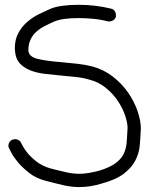

<svg xmlns="http://www.w3.org/2000/svg" viewBox="-20 -759 649 790"><path d="M360.4 -485.4Q407.2 -472.7 444.3 -443.8Q481.4 -415 506.8 -378.4Q532.2 -341.8 545.9 -302.2Q559.6 -262.7 559.6 -228.5L558.6 -213.9Q557.6 -187.5 554.7 -157.7Q551.8 -127.9 537.1 -99.1Q522.5 -70.3 490.7 -45.4Q459 -20.5 402.3 -4.9Q374 3.9 351.1 7.3Q328.1 10.7 306.6 10.7Q275.4 10.7 244.6 3.9Q213.9 -2.9 169.9 -14.6Q129.9 -24.4 101.6 -46.4Q73.2 -68.4 54.7 -90.3Q36.1 -112.3 27.3 -129.4Q18.6 -146.5 17.6 -148.4Q14.6 -152.3 14.6 -159.2Q14.6 -175.8 31.2 -184.6Q39.1 -186.5 42 -186.5Q49.8 -186.5 57.1 -182.1Q64.5 -177.7 67.4 -169.9L74.2 -157.2Q81.1 -143.6 95.7 -126.5Q110.4 -109.4 132.8 -92.3Q155.3 -75.2 186.5 -66.4Q227.5 -55.7 254.4 -49.8Q281.2 -43.9 306.6 -43.9Q339.8 -43.9 387.7 -56.6Q429.7 -69.3 453.1 -85.9Q476.6 -102.5 487.3 -123Q498 -143.6 500.5 -167Q502.9 -190.4 503.9 -215.8L504.9 -233.4Q504.9 -253.9 494.6 -284.2Q484.4 -314.5 464.8 -343.8Q445.3 -373 415.5 -397.5Q385.7 -421.9 346.7 -431.6Q320.3 -439.5 290.5 -442.4Q260.7 -445.3 231.4 -448.2Q197.3 -451.2 164.6 -455.1Q131.8 -459 105.5 -469.2Q79.1 -479.5 62 -497.6Q44.9 -515.6 42 -546.9Q42 -550.8 41.5 -553.7Q41 -556.6 41 -559.6Q41 -597.7 56.2 -624.5Q71.3 -651.4 93.3 -669.9Q115.2 -688.5 139.2 -700.2Q163.1 -711.9 180.7 -719.7Q203.1 -730.5 234.9 -734.9Q266.6 -739.3 303.7 -739.3Q336.9 -739.3 370.6 -735.4Q404.3 -731.4 436.5 -723.6Q458 -718.8 457 -691.4Q455.1 -681.6 446.3 -675.8Q437.5 -669.9 423.8 -670.9Q395.5 -678.7 363.8 -681.6Q332 -684.6 302.7 -684.6Q271.5 -684.6 245.6 -681.2Q219.7 -677.7 202.1 -669.9Q181.6 -661.1 162.1 -650.9Q142.6 -640.6 127.9 -627Q113.3 -613.3 105 -594.7Q96.7 -576.2 96.7 -550.8Q98.6 -525.4 135.3 -516.6Q171.9 -507.8 235.4 -502.9Q266.6 -500 298.3 -496.6Q330.1 -493.2 360.4 -485.4Z"/></svg>

Font: Coming Soon
Style: Regular
Weight: 400
Designer: Dathan Boardman
Foundry: Open Window
Version: Version 1.002